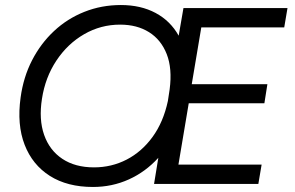

<svg xmlns="http://www.w3.org/2000/svg" viewBox="-20 -732 1173 764"><path d="M350 12Q248 12 178.5 -32Q109 -76 78 -156Q47 -236 62 -344Q73 -425 107.5 -492Q142 -559 195 -608.5Q248 -658 316 -685Q384 -712 461 -712Q540 -712 599 -680.5Q658 -649 691 -590L710 -700H1124L1111 -623H781L743 -397H1044L1032 -321H731L690 -77H1021L1008 0H593L610 -104Q559 -48 492.5 -18Q426 12 350 12ZM354 -66Q424 -66 484 -97Q544 -128 587 -187Q630 -246 648 -330L655 -376Q666 -459 643.5 -516.5Q621 -574 573 -604Q525 -634 458 -634Q381 -634 315 -596Q249 -558 204.5 -491Q160 -424 147 -339Q134 -257 155.5 -195.5Q177 -134 228 -100Q279 -66 354 -66Z"/></svg>

Font: Figtree
Style: Italic
Weight: 400
Italic angle: -9.5°
Foundry: Erik Kennedy
Version: Version 2.001; ttfautohint (v1.8.4.7-5d5b);gftools[0.9.27]